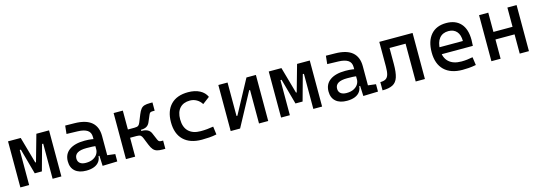

<svg xmlns="http://www.w3.org/2000/svg" viewBox="6 -1301 5847 2084"><g transform="rotate(-15 2929.5 -258.5)"><path d="M276.4 -107.4 291 -219.7H296.9L380.9 -517.6H440.4V-394.5H412.1L333 -107.4ZM62.5 0V-517.6H161.1V0ZM252.9 -107.4 173.8 -394.5H145.5V-517.6H205.1L289.1 -219.7H293L302.7 -107.4ZM424.8 0V-517.6H523.4V0Z M985.4 4.9 978.5 -148.4 964.8 -191.4V-325.2Q964.8 -377 928.5 -401.1Q892.1 -425.3 820.3 -427.2L696.3 -430.7L706.1 -522.5L810.5 -521Q939 -519 1001.2 -465.6Q1063.5 -412.1 1063.5 -309.6V-93.8L1151.4 -83V0ZM802.7 9.8Q721.7 9.8 677.2 -29.3Q632.8 -68.4 632.8 -139.6Q632.8 -221.7 694.1 -265.6Q755.4 -309.6 867.2 -309.6Q913.6 -309.6 950 -304Q986.3 -298.3 1014.6 -287.1L993.2 -216.8Q960.4 -224.1 929.2 -225.3Q897.9 -226.6 865.2 -226.6Q730.5 -226.6 730.5 -144.5Q730.5 -110.4 753.7 -91.8Q776.9 -73.2 819.3 -73.2Q867.7 -73.2 900.1 -89.8Q932.6 -106.4 948.7 -132.3Q964.8 -158.2 964.8 -185.5V-242.2L995.1 -109.4H954.1L970.7 -125Q970.7 -80.1 950 -50Q929.2 -20 891.6 -5.1Q854 9.8 802.7 9.8Z M1433.6 -265.6 1426.3 -305.2Q1457.5 -305.2 1470 -314.7Q1482.4 -324.2 1490.7 -345.2L1524.4 -428.7Q1539.6 -466.3 1555.7 -486.1Q1571.8 -505.9 1595.7 -512.9Q1619.6 -520 1657.7 -520H1686V-427.2H1665Q1647 -427.2 1637.7 -422.4Q1628.4 -417.5 1621.6 -400.9L1587.4 -320.8Q1575.2 -293 1552 -279.3Q1528.8 -265.6 1489.3 -265.6ZM1249 0V-517.6H1352.5V0ZM1345.2 -212.4V-305.2H1488.8V-212.4ZM1662.6 2.4Q1624.5 2.4 1599.4 -4.6Q1574.2 -11.7 1556.9 -31.5Q1539.6 -51.3 1524.4 -88.9L1490.7 -172.4Q1482.4 -193.4 1470 -202.9Q1457.5 -212.4 1426.3 -212.4L1433.6 -252H1494.1Q1573.2 -252 1597.2 -196.8L1631.3 -116.7Q1638.2 -100.1 1647.5 -95.2Q1656.7 -90.3 1674.8 -90.3H1690.9V2.4Z M2100.6 9.8Q1968.3 9.8 1896.2 -59.8Q1824.2 -129.4 1824.2 -259.8Q1824.2 -386.7 1892.3 -457Q1960.4 -527.3 2086.9 -527.3Q2162.6 -527.3 2216.6 -499.3Q2270.5 -471.2 2293.5 -419.9L2213.9 -359.9Q2191.9 -395.5 2157.7 -415Q2123.5 -434.6 2083 -434.6Q2009.8 -434.6 1969.2 -390.4Q1928.7 -346.2 1928.7 -264.6Q1928.7 -176.3 1976.3 -129.6Q2023.9 -83 2112.3 -83Q2148.4 -83 2184.6 -86.4Q2220.7 -89.8 2254.9 -95.7L2266.6 -4.9Q2226.6 3.9 2183.8 6.8Q2141.1 9.8 2100.6 9.8Z M2494.1 0V-141.6H2539.1L2741.7 -517.6H2775.9V-376H2734.4L2531.7 0ZM2425.8 0V-517.6H2529.3V0ZM2744.1 0V-517.6H2847.7V0Z M3206.1 -107.4 3220.7 -219.7H3226.6L3310.5 -517.6H3370.1V-394.5H3341.8L3262.7 -107.4ZM2992.2 0V-517.6H3090.8V0ZM3182.6 -107.4 3103.5 -394.5H3075.2V-517.6H3134.8L3218.8 -219.7H3222.7L3232.4 -107.4ZM3354.5 0V-517.6H3453.1V0Z M3915 4.9 3908.2 -148.4 3894.5 -191.4V-325.2Q3894.5 -377 3858.2 -401.1Q3821.8 -425.3 3750 -427.2L3626 -430.7L3635.7 -522.5L3740.2 -521Q3868.7 -519 3930.9 -465.6Q3993.2 -412.1 3993.2 -309.6V-93.8L4081.1 -83V0ZM3732.4 9.8Q3651.4 9.8 3606.9 -29.3Q3562.5 -68.4 3562.5 -139.6Q3562.5 -221.7 3623.8 -265.6Q3685.1 -309.6 3796.9 -309.6Q3843.3 -309.6 3879.6 -304Q3916 -298.3 3944.3 -287.1L3922.9 -216.8Q3890.1 -224.1 3858.9 -225.3Q3827.6 -226.6 3794.9 -226.6Q3660.2 -226.6 3660.2 -144.5Q3660.2 -110.4 3683.3 -91.8Q3706.5 -73.2 3749 -73.2Q3797.4 -73.2 3829.8 -89.8Q3862.3 -106.4 3878.4 -132.3Q3894.5 -158.2 3894.5 -185.5V-242.2L3924.8 -109.4H3883.8L3900.4 -125Q3900.4 -80.1 3879.6 -50Q3858.9 -20 3821.3 -5.1Q3783.7 9.8 3732.4 9.8Z M4132.3 0V-92.8Q4171.4 -92.8 4193.6 -106.2Q4215.8 -119.6 4225.1 -151.9Q4234.4 -184.1 4234.4 -241.2V-517.6H4324.7V-244.6Q4324.7 -150.4 4307.4 -97.2Q4290 -43.9 4248 -22Q4206.1 0 4132.3 0ZM4504.9 0V-517.6H4608.4V0ZM4259.8 -424.8V-517.6H4590.3V-424.8Z M5030.3 9.8Q4897.9 9.8 4825.9 -59.8Q4753.9 -129.4 4753.9 -259.8Q4753.9 -386.7 4814.9 -457Q4876 -527.3 4987.3 -527.3Q5092.3 -527.3 5149.7 -463.9Q5207 -400.4 5207 -279.3Q5207 -243.7 5204.1 -212.9H4840.8V-292H5113.3Q5113.3 -361.8 5080.1 -399.2Q5046.9 -436.5 4988.3 -436.5Q4922.4 -436.5 4886 -391.6Q4849.6 -346.7 4849.6 -264.6Q4849.6 -174.8 4899.7 -127.9Q4949.7 -81.1 5042 -81.1Q5074.2 -81.1 5105.5 -84.7Q5136.7 -88.4 5168.9 -94.7L5181.6 -3.9Q5135.7 4.9 5097.7 7.3Q5059.6 9.8 5030.3 9.8Z M5673.8 0V-517.6H5777.3V0ZM5355.5 0V-517.6H5459V0ZM5385.7 -216.3V-301.3H5762.2V-216.3Z"/></g></svg>

Font: Cascadia Mono
Style: Regular
Weight: 400
Monospace: yes
Designer: Aaron Bell
Foundry: Saja Typeworks
Version: Version 2102.003